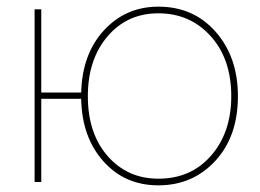

<svg xmlns="http://www.w3.org/2000/svg" viewBox="-20 -547 782 577"><path d="M104 -269H224Q227 -385 292.5 -456Q358 -527 456 -527Q562 -527 628.5 -451Q695 -375 695 -258Q695 -137 627 -63.5Q559 10 456 10Q355 10 290.5 -62.5Q226 -135 224 -250H104V0H84V-519H104ZM244 -258Q244 -146 303.5 -78Q363 -10 456 -10Q554 -10 614.5 -79.5Q675 -149 675 -258Q675 -370 613 -438.5Q551 -507 456 -507Q362 -507 303 -437.5Q244 -368 244 -258Z"/></svg>

Font: Raleway
Style: Thin
Weight: 100
Designer: Matt McInerney, Pablo Impallari, Rodrigo Fuenzalida
Foundry: Matt McInerney, Pablo Impallari, Rodrigo Fuenzalida
Version: Version 3.000